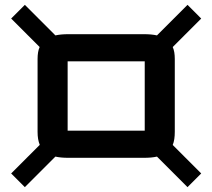

<svg xmlns="http://www.w3.org/2000/svg" viewBox="-20 -746 876 792"><path d="M82.5 26 26 -30.5 144 -148.5Q139.5 -159.5 137.2 -172.8Q135 -186 135 -202V-503Q135 -517.5 137 -529.8Q139 -542 143.5 -552L26 -669.5L82.5 -726L208.5 -600Q220 -602.5 233.5 -603.8Q247 -605 263 -605H573Q589 -605 602.5 -603.8Q616 -602.5 627.5 -600L753.5 -726L810 -669.5L692.5 -552Q697 -542 699 -529.8Q701 -517.5 701 -503V-202Q701 -186 699 -172.5Q697 -159 692.5 -148L810 -30.5L753.5 26L627.5 -100Q616 -97.5 602.5 -96.2Q589 -95 573 -95H263Q247 -95 233.5 -96.2Q220 -97.5 208.5 -100ZM259 -207H577Q577 -207 577 -207Q577 -207 577 -207V-493Q577 -493 577 -493Q577 -493 577 -493H259Q259 -493 259 -493Q259 -493 259 -493V-207Q259 -207 259 -207Q259 -207 259 -207Z"/></svg>

Font: Science Gothic
Style: Regular
Weight: 400
Designer: Thomas Phinney, Vassil Kateliev, Brandon Buerkle
Foundry: Font Detective LLC
Version: Version 1.018